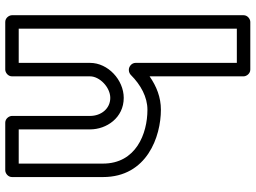

<svg xmlns="http://www.w3.org/2000/svg" viewBox="-138 -786 950 713"><g transform="rotate(90 336.5 -430.0)"><path d="M87 -25V-835H214V-459C214 -443.9 228.3 -434 239 -434H241C247.8 -434 254.8 -437.4 258.7 -441.3C295.7 -478.3 340.9 -503 388 -503C477.1 -503 588 -460.3 588 -338V-25H461V-290C461 -351.3 417.8 -415 344 -415C277.5 -415 214 -356.7 214 -290V-25ZM37 0C37 10.7 46.9 25 62 25H239C249.7 25 264 15.1 264 0V-290C264 -325.3 304.5 -365 344 -365C384.2 -365 411 -330.7 411 -290V0C411 10.7 420.9 25 436 25H613C623.7 25 638 15.1 638 0V-338C638 -501.7 486.9 -553 388 -553C341.9 -553 301.3 -536.9 264 -511V-860C264 -870.7 254.1 -885 239 -885H62C51.3 -885 37 -875.1 37 -860Z"/></g></svg>

Font: Hussar Ekologiczny
Style: Regular
Weight: 400
Foundry: Cannot Into Space Fonts
Version: Version 0.97